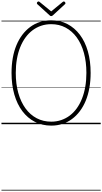

<svg xmlns="http://www.w3.org/2000/svg" viewBox="-20 -1701 1399 2629"><path d="M682 19Q558 19 458 -32.5Q358 -84 286.5 -178.5Q215 -273 176.5 -406Q138 -539 138 -703Q138 -812 155 -907.5Q172 -1003 205.5 -1083Q239 -1163 286.5 -1225.5Q334 -1288 394.5 -1332.5Q455 -1377 527 -1400Q599 -1423 681 -1423Q804 -1423 903 -1371.5Q1002 -1320 1073.5 -1225.5Q1145 -1131 1183 -998.5Q1221 -866 1221 -702Q1221 -594 1204 -498Q1187 -402 1154 -322Q1121 -242 1073.5 -179Q1026 -116 966 -71.5Q906 -27 834.5 -4Q763 19 682 19ZM682 -35Q753 -35 817 -56.5Q881 -78 935 -118.5Q989 -159 1031 -217.5Q1073 -276 1102.5 -350Q1132 -424 1147.5 -513Q1163 -602 1163 -703Q1163 -854 1129 -977Q1095 -1100 1031 -1188Q967 -1276 878.5 -1323Q790 -1370 682 -1370Q608 -1370 544 -1348.5Q480 -1327 426 -1286.5Q372 -1246 329.5 -1188Q287 -1130 257 -1055.5Q227 -981 211.5 -892.5Q196 -804 196 -703Q196 -551 230.5 -428Q265 -305 329 -217Q393 -129 482.5 -82Q572 -35 682 -35ZM854 -1681Q861 -1681 868.5 -1673.5Q876 -1666 876 -1657Q876 -1655 875.5 -1652Q875 -1649 871 -1645L706 -1493Q700 -1488 695 -1484.5Q690 -1481 681 -1481Q672 -1481 667 -1484.5Q662 -1488 656 -1494L490 -1645Q487 -1649 486 -1652.5Q485 -1656 485 -1658Q485 -1667 492.5 -1674Q500 -1681 508 -1681Q513 -1681 516.5 -1678.5Q520 -1676 524 -1673L681 -1545L837 -1673Q842 -1676 845.5 -1678.5Q849 -1681 854 -1681ZM0 898H1359V908H0ZM0 -20H1359V0H0ZM0 -505H1359V-500H0ZM0 -1418H1359V-1408H0Z"/></svg>

Font: Playwrite FR Trad Guides
Style: Regular
Weight: 400
Designer: Veronika Burian, José Scaglione
Foundry: TypeTogether
Version: Version 1.003